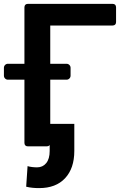

<svg xmlns="http://www.w3.org/2000/svg" viewBox="-53 -747 652 980"><path d="M71.7 -17.8V-709.5Q71.7 -718 76.3 -722.7Q81 -727.3 89.5 -727.3H521.7Q530.2 -727.3 534.8 -722.7Q539.4 -718 539.4 -709.5V-634.6Q539.4 -626.1 534.8 -621.4Q530.2 -616.8 521.7 -616.8H203.5V-17.8Q203.5 -9.2 198.9 -4.6Q194.2 0 185.7 0H89.5Q81 0 76.3 -4.6Q71.7 -9.2 71.7 -17.8ZM-33 -360.8V-400.9Q-33 -409.4 -27 -415.5Q-21 -421.5 -12.4 -421.5H286.2Q295.1 -421.5 301.1 -415.5Q307.2 -409.4 307.2 -400.9V-360.8Q307.2 -352.3 301.1 -346.2Q295.1 -340.2 286.2 -340.2H-12.4Q-21 -340.2 -27 -346.2Q-33 -352.3 -33 -360.8ZM200.6 -114.7H326.3V23.4Q326.3 112.2 279.3 162.6Q232.2 213.1 147 213.1Q129.3 213.1 113.8 211.6Q98.4 210.2 80.6 206L87.7 100.9Q97.3 104 110.8 105.6Q124.3 107.2 136.4 107.2Q165.1 107.2 182.9 85.6Q200.6 63.9 200.6 23.4Z"/></svg>

Font: DeltaSans SemiBold
Style: Regular
Weight: 600
Designer: Rasmus Andersson
Foundry: rsms
Version: Version 3.012